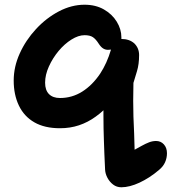

<svg xmlns="http://www.w3.org/2000/svg" viewBox="-20 -533 727 813"><path d="M494 260Q474 260 459 248.5Q444 237 435 220Q426 203 425 186Q423 149 422 119.5Q421 90 420 63.5Q419 37 418.5 10.5Q418 -16 418 -46Q418 -56 418 -66Q402 -51 385 -39Q352 -15 314.5 -2.5Q277 10 234 10Q169 10 125.5 -15Q82 -40 60 -86Q38 -132 38 -192Q38 -250 63.5 -306.5Q89 -363 132.5 -410Q176 -457 229.5 -485Q283 -513 338 -513Q385 -513 420 -493Q455 -473 474.5 -441Q494 -409 494 -375Q494 -371 494 -368Q528 -368 549 -349Q569 -329 569 -300Q569 -261 560 -231.5Q551 -202 545 -182Q544 -140 544 -106Q544 -72 545 -39Q546 -6 548 32Q549 63 550 101Q566 92 579 85Q597 75 611.5 69.5Q626 64 641 64Q661 64 674 78.5Q687 93 687 116Q687 136 679 154Q671 172 654 186Q633 204 612 217.5Q591 231 570.5 240.5Q550 250 530.5 255Q511 260 494 260ZM450 -323Q444 -322 437 -322Q426 -322 416.5 -328Q407 -334 398 -348Q386 -367 373.5 -375.5Q361 -384 338 -384Q312 -384 282.5 -365.5Q253 -347 228 -317Q203 -287 187 -251.5Q171 -216 171 -183Q171 -151 187.5 -134.5Q204 -118 234 -118Q285 -118 328 -145Q371 -172 404 -221Q433 -265 450 -323Z"/></svg>

Font: Shantell Sans Light SemiBold
Style: Regular
Weight: 600
Version: Version 1.008;[ac192a2d6]